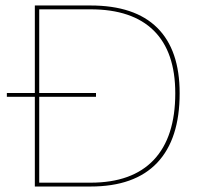

<svg xmlns="http://www.w3.org/2000/svg" viewBox="-20 -680 731 700"><path d="M5 -327V-341H330V-327ZM310 -660Q471 -660 553 -579Q635 -498 635 -340Q635 -173 553 -86.5Q471 0 310 0H107V-660ZM310 -14Q462 -14 540.5 -97Q619 -180 619 -340Q619 -491 540.5 -568.5Q462 -646 310 -646H123V-14Z"/></svg>

Font: Work Sans Thin
Style: Regular
Weight: 250
Designer: Wei Huang
Foundry: Wei Huang
Version: Version 2.012